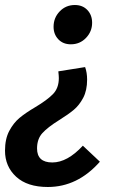

<svg xmlns="http://www.w3.org/2000/svg" viewBox="-46 -528 493 767"><path d="M322 -437Q322 -402 297.5 -376.5Q273 -351 237 -351Q206 -351 187 -371Q168 -391 168 -421Q168 -457 192.5 -482.5Q217 -508 253 -508Q284 -508 303 -488Q322 -468 322 -437ZM-26 74Q-26 27 -9 -5Q8 -37 32 -57Q56 -77 95 -100Q142 -128 165.5 -152Q189 -176 189 -216Q189 -225 187 -243L294 -260Q302 -238 302 -210Q302 -167 286.5 -137.5Q271 -108 249 -89.5Q227 -71 190 -48Q145 -20 123.5 3.5Q102 27 102 65Q102 121 163 121Q223 121 285 54L353 118Q264 219 145 219Q63 219 18.5 178Q-26 137 -26 74Z"/></svg>

Font: Fira Sans Condensed Medium
Style: Italic
Weight: 500
Width: 3
Italic angle: -8°
Designer: bBox Type GmbH & Carrois Corporate GbR & Edenspiekermann AG
Foundry: bBox Type GmbH & Carrois Corporate GbR & Edenspiekermann AG
Version: Version 4.301